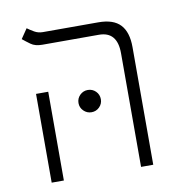

<svg xmlns="http://www.w3.org/2000/svg" viewBox="-72 -681 730 751"><g transform="rotate(-10 293.0 -306.0)"><path d="M428.7 0V-451.7Q428.7 -537.6 356 -537.6H131.3Q103 -537.6 86.2 -549.8Q69.3 -562 55.7 -573.2L82 -611.8Q93.3 -603.5 108.4 -594.7Q123.5 -585.9 141.6 -585.9H362.3Q421.9 -585.9 449.5 -556.4Q477.1 -526.9 477.1 -467.3V0ZM73.7 0V-352.5H122.1V0ZM275.4 -244.1Q257.3 -244.1 244.1 -257.1Q231 -270 231 -288.1Q231 -306.6 244.1 -319.6Q257.3 -332.5 275.4 -332.5Q293.9 -332.5 306.9 -319.6Q319.8 -306.6 319.8 -288.1Q319.8 -270 306.9 -257.1Q293.9 -244.1 275.4 -244.1Z"/></g></svg>

Font: Cascadia Code ExtraLight
Style: Regular
Weight: 200
Monospace: yes
Designer: Aaron Bell
Foundry: Saja Typeworks
Version: Version 2407.024; ttfautohint (v1.8.4)